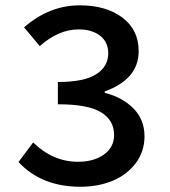

<svg xmlns="http://www.w3.org/2000/svg" viewBox="-20 -692 640 724"><path d="M283.2 12.2Q136.2 12.2 49.8 -81.1L105 -154.8Q179.7 -82 273.9 -82Q334 -82 372.1 -109.4Q410.2 -136.7 410.2 -183.1Q410.2 -238.8 360.8 -268.8Q311.5 -298.8 198.2 -298.8V-382.8Q296.9 -382.8 342.5 -411.9Q388.2 -440.9 388.2 -491.2Q388.2 -533.2 357.7 -557.1Q327.1 -581.1 275.9 -581.1Q201.2 -581.1 129.9 -518.1L70.8 -588.9Q166 -671.9 280.8 -671.9Q379.9 -671.9 441.4 -625.7Q502.9 -579.6 502.9 -499Q502.9 -393.6 375 -347.2V-341.8Q440.9 -325.7 482.9 -283.4Q524.9 -241.2 524.9 -178.2Q524.9 -120.1 491.5 -76.2Q458 -32.2 403.8 -10Q349.6 12.2 283.2 12.2Z"/></svg>

Font: Office Code Pro Medium
Style: Regular
Weight: 500
Designer: Nathan Rutzky & Paul D. Hunt
Foundry: Adobe Systems Incorporated
Version: Version 1.004;PS 001.004;hotconv 1.0.70;makeotf.lib2.5.58329